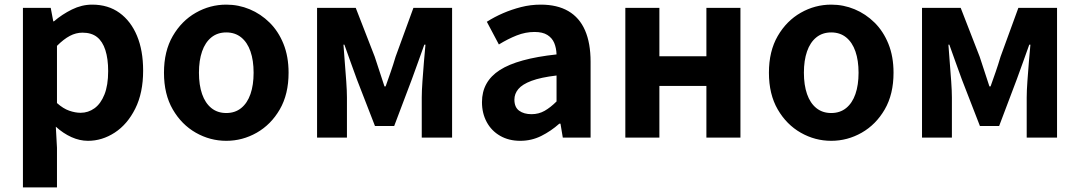

<svg xmlns="http://www.w3.org/2000/svg" viewBox="-20 -594 4662 829"><path d="M79 215V-560H199L210 -502H213Q248 -532 290.5 -553Q333 -574 378 -574Q447 -574 496 -538.5Q545 -503 571.5 -439.5Q598 -376 598 -289Q598 -193 564 -125Q530 -57 475.5 -21.5Q421 14 360 14Q324 14 288.5 -2Q253 -18 221 -47L226 44V215ZM328 -107Q361 -107 388 -126.5Q415 -146 431 -186Q447 -226 447 -287Q447 -340 435 -377.5Q423 -415 399 -434Q375 -453 336 -453Q308 -453 281.5 -439Q255 -425 226 -396V-149Q253 -125 279 -116Q305 -107 328 -107Z M957 14Q887 14 825.5 -21Q764 -56 726 -121.5Q688 -187 688 -280Q688 -373 726 -438.5Q764 -504 825.5 -539Q887 -574 957 -574Q1010 -574 1058 -554Q1106 -534 1144 -496.5Q1182 -459 1204 -404.5Q1226 -350 1226 -280Q1226 -187 1188 -121.5Q1150 -56 1088.5 -21Q1027 14 957 14ZM957 -106Q995 -106 1021.5 -127.5Q1048 -149 1061.5 -188Q1075 -227 1075 -280Q1075 -333 1061.5 -372Q1048 -411 1021.5 -432.5Q995 -454 957 -454Q919 -454 892.5 -432.5Q866 -411 852.5 -372Q839 -333 839 -280Q839 -227 852.5 -188Q866 -149 892.5 -127.5Q919 -106 957 -106Z M1349 0V-560H1516L1598 -349Q1609 -315 1619.5 -283.5Q1630 -252 1640 -221H1645Q1656 -252 1667 -283.5Q1678 -315 1688 -349L1765 -560H1932V0H1801V-173Q1801 -201 1804 -243Q1807 -285 1810.5 -328Q1814 -371 1817 -401H1812Q1800 -366 1785 -325.5Q1770 -285 1758 -251L1682 -50H1599L1521 -251Q1509 -285 1494 -325.5Q1479 -366 1467 -401H1463Q1465 -371 1468.5 -328Q1472 -285 1475 -243Q1478 -201 1478 -173V0Z M2226 14Q2177 14 2139.5 -7.5Q2102 -29 2081.5 -67Q2061 -105 2061 -153Q2061 -242 2138 -291.5Q2215 -341 2383 -359Q2382 -387 2373 -408.5Q2364 -430 2343.5 -443Q2323 -456 2288 -456Q2249 -456 2211 -441Q2173 -426 2134 -402L2082 -500Q2115 -521 2152 -537Q2189 -553 2230 -563.5Q2271 -574 2315 -574Q2386 -574 2434 -546Q2482 -518 2506 -463Q2530 -408 2530 -327V0H2410L2400 -60H2395Q2359 -28 2317 -7Q2275 14 2226 14ZM2275 -101Q2306 -101 2331.5 -115.5Q2357 -130 2383 -156V-268Q2315 -260 2275 -245Q2235 -230 2218 -209.5Q2201 -189 2201 -164Q2201 -131 2221.5 -116Q2242 -101 2275 -101Z M2680 0V-560H2827V-351H3030V-560H3177V0H3030V-223H2827V0Z M3569 14Q3499 14 3437.5 -21Q3376 -56 3338 -121.5Q3300 -187 3300 -280Q3300 -373 3338 -438.5Q3376 -504 3437.5 -539Q3499 -574 3569 -574Q3622 -574 3670 -554Q3718 -534 3756 -496.5Q3794 -459 3816 -404.5Q3838 -350 3838 -280Q3838 -187 3800 -121.5Q3762 -56 3700.5 -21Q3639 14 3569 14ZM3569 -106Q3607 -106 3633.5 -127.5Q3660 -149 3673.5 -188Q3687 -227 3687 -280Q3687 -333 3673.5 -372Q3660 -411 3633.5 -432.5Q3607 -454 3569 -454Q3531 -454 3504.5 -432.5Q3478 -411 3464.5 -372Q3451 -333 3451 -280Q3451 -227 3464.5 -188Q3478 -149 3504.5 -127.5Q3531 -106 3569 -106Z M3961 0V-560H4128L4210 -349Q4221 -315 4231.5 -283.5Q4242 -252 4252 -221H4257Q4268 -252 4279 -283.5Q4290 -315 4300 -349L4377 -560H4544V0H4413V-173Q4413 -201 4416 -243Q4419 -285 4422.5 -328Q4426 -371 4429 -401H4424Q4412 -366 4397 -325.5Q4382 -285 4370 -251L4294 -50H4211L4133 -251Q4121 -285 4106 -325.5Q4091 -366 4079 -401H4075Q4077 -371 4080.5 -328Q4084 -285 4087 -243Q4090 -201 4090 -173V0Z"/></svg>

Font: Noto Sans SC
Style: Bold
Weight: 700
Designer: Ryoko NISHIZUKA  (kana, bopomofo & ideographs); Paul D. Hunt (Latin, Greek & Cyrillic); Sandoll Communications , Soo-you
Foundry: Adobe
Version: Version 2.004-H2;hotconv 1.0.118;makeotfexe 2.5.65603